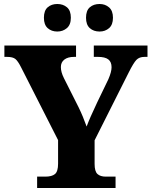

<svg xmlns="http://www.w3.org/2000/svg" viewBox="-20 -942 760 962"><path d="M166 -57H207Q240 -57 255.5 -70Q271 -83 271 -122V-240L86 -604Q70 -636 57 -646.5Q44 -657 15 -657H2V-714H361V-657H351Q320 -657 302.5 -643.5Q285 -630 285 -606Q285 -581 300 -551L374 -404Q396 -359 414 -308Q429 -349 467 -429L523 -545Q539 -582 539 -605Q539 -632 522.5 -644.5Q506 -657 471 -657H450V-714H719V-657H704Q678 -657 663.5 -642Q649 -627 625 -579L454 -239V-121Q454 -83 468.5 -70Q483 -57 510 -57H559V0H166ZM200 -853Q200 -889 219 -905.5Q238 -922 267 -922Q296 -922 315.5 -905.5Q335 -889 335 -853Q335 -818 315 -801Q295 -784 267 -784Q238 -784 219 -801Q200 -818 200 -853ZM411 -853Q411 -889 430 -905.5Q449 -922 479 -922Q507 -922 526.5 -905Q546 -888 546 -853Q546 -818 526.5 -801Q507 -784 479 -784Q449 -784 430 -801Q411 -818 411 -853Z"/></svg>

Font: Noto Serif ExtraBold
Style: Regular
Weight: 800
Designer: Monotype Design Team
Foundry: Monotype Imaging Inc.
Version: Version 1.001